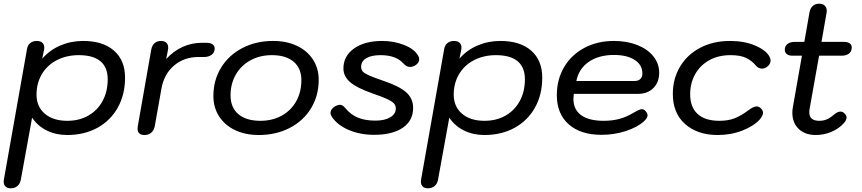

<svg xmlns="http://www.w3.org/2000/svg" viewBox="-43 -722 4676 1041"><path d="M-23 263Q-23 256 -22 252L103 -454Q106 -476 120.5 -488Q135 -500 156 -500Q176 -500 186.5 -490.5Q197 -481 197 -464Q197 -457 196 -453L186 -404Q227 -451 284.5 -475.5Q342 -500 408 -500Q515 -500 575 -447.5Q635 -395 635 -301Q635 -209 595.5 -138.5Q556 -68 485 -29Q414 10 321 10Q260 10 210.5 -14.5Q161 -39 131 -84L70 252Q66 274 51.5 286.5Q37 299 15 299Q-3 299 -13 289.5Q-23 280 -23 263ZM541 -292Q541 -357 501.5 -390Q462 -423 384 -423Q318 -423 265.5 -396Q213 -369 184 -320Q155 -271 155 -209Q155 -144 200 -105.5Q245 -67 322 -67Q387 -67 436.5 -95.5Q486 -124 513.5 -175Q541 -226 541 -292Z M703 -24Q703 -32 704 -37L777 -453Q781 -475 794.5 -487.5Q808 -500 830 -500Q848 -500 858.5 -490.5Q869 -481 869 -464Q869 -457 868 -453L858 -402Q940 -490 1053 -490H1076Q1098 -490 1109.5 -481.5Q1121 -473 1121 -459Q1121 -438 1105 -425.5Q1089 -413 1064 -413H1034Q955 -413 900.5 -366.5Q846 -320 832 -240L796 -37Q792 -16 777.5 -3Q763 10 741 10Q703 10 703 -24Z M1114 -201Q1114 -287 1155.5 -355Q1197 -423 1271 -461.5Q1345 -500 1438 -500Q1511 -500 1567 -473.5Q1623 -447 1654 -399Q1685 -351 1685 -289Q1685 -203 1643.5 -135Q1602 -67 1528 -28.5Q1454 10 1360 10Q1287 10 1231.5 -16.5Q1176 -43 1145 -91Q1114 -139 1114 -201ZM1591 -287Q1591 -352 1549 -387.5Q1507 -423 1431 -423Q1366 -423 1315 -395Q1264 -367 1235.5 -317.5Q1207 -268 1207 -205Q1207 -139 1249.5 -103Q1292 -67 1369 -67Q1434 -67 1484.5 -95Q1535 -123 1563 -173Q1591 -223 1591 -287Z M1756 -89Q1749 -100 1749 -109Q1749 -120 1756 -130Q1763 -140 1776 -147Q1792 -154 1799 -154Q1815 -154 1830 -135Q1859 -100 1898 -84Q1937 -68 1992 -68Q2043 -68 2073 -86Q2103 -104 2103 -134Q2103 -150 2093 -161Q2083 -172 2057 -184.5Q2031 -197 1978 -215Q1892 -245 1855.5 -276.5Q1819 -308 1819 -351Q1819 -418 1876.5 -459Q1934 -500 2029 -500Q2093 -500 2148.5 -478Q2204 -456 2224 -420Q2230 -411 2230 -401Q2230 -380 2206 -366Q2193 -359 2181 -359Q2161 -359 2145 -377Q2105 -423 2020 -423Q1971 -423 1943 -406.5Q1915 -390 1915 -360Q1915 -344 1924 -334Q1933 -324 1958 -313Q1983 -302 2038 -283Q2124 -254 2160.5 -220.5Q2197 -187 2197 -137Q2197 -68 2141 -29.5Q2085 9 1985 9Q1910 9 1848.5 -17Q1787 -43 1756 -89Z M2239 263Q2239 256 2240 252L2365 -454Q2368 -476 2382.5 -488Q2397 -500 2418 -500Q2438 -500 2448.5 -490.5Q2459 -481 2459 -464Q2459 -457 2458 -453L2448 -404Q2489 -451 2546.5 -475.5Q2604 -500 2670 -500Q2777 -500 2837 -447.5Q2897 -395 2897 -301Q2897 -209 2857.5 -138.5Q2818 -68 2747 -29Q2676 10 2583 10Q2522 10 2472.5 -14.5Q2423 -39 2393 -84L2332 252Q2328 274 2313.5 286.5Q2299 299 2277 299Q2259 299 2249 289.5Q2239 280 2239 263ZM2803 -292Q2803 -357 2763.5 -390Q2724 -423 2646 -423Q2580 -423 2527.5 -396Q2475 -369 2446 -320Q2417 -271 2417 -209Q2417 -144 2462 -105.5Q2507 -67 2584 -67Q2649 -67 2698.5 -95.5Q2748 -124 2775.5 -175Q2803 -226 2803 -292Z M2976 -206Q2976 -291 3015.5 -358Q3055 -425 3125.5 -462.5Q3196 -500 3286 -500Q3356 -500 3412 -478Q3468 -456 3499.5 -416.5Q3531 -377 3531 -328Q3531 -276 3499.5 -244.5Q3468 -213 3415 -213H3068Q3066 -193 3066 -186Q3066 -128 3108 -97.5Q3150 -67 3230 -67Q3277 -67 3316 -77.5Q3355 -88 3396 -113Q3425 -130 3438 -130Q3448 -130 3457 -120Q3468 -107 3468 -97Q3468 -82 3448 -64Q3413 -32 3350 -11.5Q3287 9 3218 9Q3105 9 3040.5 -48Q2976 -105 2976 -206ZM3399 -283Q3418 -283 3429 -294Q3440 -305 3440 -323Q3440 -370 3398.5 -397Q3357 -424 3286 -424Q3203 -424 3149 -386.5Q3095 -349 3082 -283Z M3605 -213Q3605 -295 3644 -360.5Q3683 -426 3753.5 -463Q3824 -500 3915 -500Q3993 -500 4051.5 -475Q4110 -450 4129 -415Q4135 -405 4135 -394Q4135 -372 4112 -357Q4101 -350 4088 -350Q4068 -350 4053 -369Q4033 -393 4002 -408Q3971 -423 3918 -423Q3852 -423 3802.5 -395.5Q3753 -368 3726 -319.5Q3699 -271 3699 -211Q3699 -141 3739.5 -104Q3780 -67 3857 -67Q3906 -67 3941 -81Q3976 -95 4016 -125Q4043 -145 4059 -145Q4071 -145 4081 -136Q4094 -124 4094 -110Q4094 -97 4078 -76Q4045 -39 3983 -14.5Q3921 10 3848 10Q3739 10 3672 -49Q3605 -108 3605 -213Z M4347 -134Q4345 -126 4345 -113Q4345 -67 4399 -67Q4421 -67 4439 -74.5Q4457 -82 4478 -100Q4498 -117 4514 -117Q4526 -117 4536.5 -106.5Q4547 -96 4547 -85Q4547 -71 4532 -54Q4505 -24 4464.5 -7Q4424 10 4380 10Q4322 10 4287.5 -23Q4253 -56 4253 -111Q4253 -126 4256 -142L4305 -420H4254Q4234 -420 4223 -428.5Q4212 -437 4212 -452Q4212 -472 4226.5 -483.5Q4241 -495 4268 -495H4318L4346 -655Q4350 -677 4363.5 -689.5Q4377 -702 4399 -702Q4420 -702 4431 -689Q4442 -676 4439 -655L4411 -495H4532Q4553 -495 4564 -487Q4575 -479 4575 -465Q4575 -443 4560 -431.5Q4545 -420 4519 -420H4398Z"/></svg>

Font: Kodchasan Medium
Style: Italic
Weight: 500
Italic angle: -10°
Version: Version 1.000; ttfautohint (v1.6)